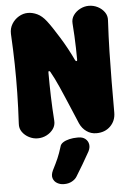

<svg xmlns="http://www.w3.org/2000/svg" viewBox="-63 -743 737 1079"><g transform="rotate(-5 305.0 -204.0)"><path d="M460 20Q429 20 404.5 2.5Q380 -15 367 -44Q347 -92 330.5 -130.5Q314 -169 300.5 -201Q287 -233 275.5 -258.5Q264 -284 253.5 -305.5Q243 -327 232 -346Q229 -351 225 -351Q221 -351 221 -343Q221 -275 223 -208.5Q225 -142 230 -71Q232 -45 217.5 -24.5Q203 -4 179.5 8Q156 20 129 20Q104 20 80.5 8Q57 -4 42.5 -24.5Q28 -45 30 -71Q35 -163 36.5 -244Q38 -325 36.5 -405.5Q35 -486 30 -578Q29 -609 44 -633.5Q59 -658 83.5 -672.5Q108 -687 135 -687Q161 -687 187.5 -674.5Q214 -662 238 -631Q252 -613 268.5 -588Q285 -563 304 -532.5Q323 -502 341.5 -468Q360 -434 377 -398Q380 -394 384 -393.5Q388 -393 388 -401Q388 -435 387 -468Q386 -501 384.5 -535Q383 -569 380 -606Q378 -632 392.5 -652.5Q407 -673 430.5 -685Q454 -697 479 -697Q506 -697 529.5 -685Q553 -673 567.5 -652.5Q582 -632 580 -606Q575 -514 573 -430.5Q571 -347 570.5 -263Q570 -179 570 -87Q570 -41 539.5 -10.5Q509 20 460 20ZM327 253Q318 268 299 278.5Q280 289 256 289H252Q233 289 216 279.5Q199 270 192.5 251.5Q186 233 198 207Q218 168 229.5 141.5Q241 115 252 79Q255 64 269.5 54.5Q284 45 305.5 40Q327 35 350 35H357Q381 35 396 47.5Q411 60 414 79Q417 98 406 119Q384 158 367 187Q350 216 327 253Z"/></g></svg>

Font: Winky Sans ExtraBold
Style: Regular
Weight: 800
Designer: Simon Atzbach
Foundry: typofactur
Version: Version 1.205